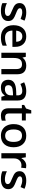

<svg xmlns="http://www.w3.org/2000/svg" viewBox="1745 -2445 710 4240"><g transform="rotate(90 2100.0 -325.0)"><path d="M444.8 -153.8Q444.8 -74.7 387.2 -32.5Q329.6 9.8 222.2 9.8Q114.3 9.8 48.8 -22.9V-122.1Q144 -78.1 226.1 -78.1Q332 -78.1 332 -142.1Q332 -162.6 320.3 -176.3Q308.6 -189.9 281.7 -204.6Q254.9 -219.2 207 -237.8Q113.8 -273.9 80.8 -310.1Q47.9 -346.2 47.9 -403.8Q47.9 -473.1 103.8 -511.5Q159.7 -549.8 255.9 -549.8Q351.1 -549.8 436 -511.2L398.9 -424.8Q311.5 -460.9 252 -460.9Q161.1 -460.9 161.1 -409.2Q161.1 -383.8 184.8 -366.2Q208.5 -348.6 288.1 -317.9Q355 -292 385.3 -270.5Q415.5 -249 430.2 -220.9Q444.8 -192.9 444.8 -153.8Z M804.7 9.8Q678.7 9.8 607.7 -63.7Q536.6 -137.2 536.6 -266.1Q536.6 -398.4 602.5 -474.1Q668.5 -549.8 783.7 -549.8Q890.6 -549.8 952.6 -484.9Q1014.6 -419.9 1014.6 -306.2V-244.1H654.8Q657.2 -165.5 697.3 -123.3Q737.3 -81.1 810.1 -81.1Q857.9 -81.1 899.2 -90.1Q940.4 -99.1 987.8 -120.1V-26.9Q945.8 -6.8 902.8 1.5Q859.9 9.8 804.7 9.8ZM783.7 -462.9Q729 -462.9 696 -428.2Q663.1 -393.6 656.7 -327.1H901.9Q900.9 -394 869.6 -428.5Q838.4 -462.9 783.7 -462.9Z M1620.1 0H1504.9V-332Q1504.9 -394.5 1479.7 -425.3Q1454.6 -456.1 1399.9 -456.1Q1327.1 -456.1 1293.5 -413.1Q1259.8 -370.1 1259.8 -269V0H1145V-540H1234.9L1251 -469.2H1256.8Q1281.2 -507.8 1326.2 -528.8Q1371.1 -549.8 1425.8 -549.8Q1620.1 -549.8 1620.1 -352.1Z M2117.7 0 2094.7 -75.2H2090.8Q2051.8 -25.9 2012.2 -8.1Q1972.7 9.8 1910.6 9.8Q1831.1 9.8 1786.4 -33.2Q1741.7 -76.2 1741.7 -154.8Q1741.7 -238.3 1803.7 -280.8Q1865.7 -323.2 1992.7 -327.1L2085.9 -330.1V-358.9Q2085.9 -410.6 2061.8 -436.3Q2037.6 -461.9 1986.8 -461.9Q1945.3 -461.9 1907.2 -449.7Q1869.1 -437.5 1834 -420.9L1796.9 -502.9Q1840.8 -525.9 1893.1 -537.8Q1945.3 -549.8 1991.7 -549.8Q2094.7 -549.8 2147.2 -504.9Q2199.7 -460 2199.7 -363.8V0ZM1946.8 -78.1Q2009.3 -78.1 2047.1 -113Q2085 -147.9 2085 -210.9V-257.8L2015.6 -254.9Q1934.6 -252 1897.7 -227.8Q1860.8 -203.6 1860.8 -153.8Q1860.8 -117.7 1882.3 -97.9Q1903.8 -78.1 1946.8 -78.1Z M2561 -83Q2603 -83 2645 -96.2V-9.8Q2626 -1.5 2595.9 4.2Q2565.9 9.8 2533.7 9.8Q2370.6 9.8 2370.6 -162.1V-453.1H2296.9V-503.9L2376 -545.9L2415 -660.2H2485.8V-540H2639.6V-453.1H2485.8V-164.1Q2485.8 -122.6 2506.6 -102.8Q2527.3 -83 2561 -83Z M3231.9 -271Q3231.9 -138.7 3164.1 -64.5Q3096.2 9.8 2975.1 9.8Q2899.4 9.8 2841.3 -24.4Q2783.2 -58.6 2752 -122.6Q2720.7 -186.5 2720.7 -271Q2720.7 -402.3 2788.1 -476.1Q2855.5 -549.8 2978 -549.8Q3095.2 -549.8 3163.6 -474.4Q3231.9 -398.9 3231.9 -271ZM2838.9 -271Q2838.9 -84 2977.1 -84Q3113.8 -84 3113.8 -271Q3113.8 -456.1 2976.1 -456.1Q2903.8 -456.1 2871.3 -408.2Q2838.9 -360.4 2838.9 -271Z M3637.7 -549.8Q3672.4 -549.8 3694.8 -544.9L3683.6 -438Q3659.2 -443.8 3632.8 -443.8Q3564 -443.8 3521.2 -398.9Q3478.5 -354 3478.5 -282.2V0H3363.8V-540H3453.6L3468.8 -444.8H3474.6Q3501.5 -493.2 3544.7 -521.5Q3587.9 -549.8 3637.7 -549.8Z M4157.7 -153.8Q4157.7 -74.7 4100.1 -32.5Q4042.5 9.8 3935.1 9.8Q3827.1 9.8 3761.7 -22.9V-122.1Q3856.9 -78.1 3939 -78.1Q4044.9 -78.1 4044.9 -142.1Q4044.9 -162.6 4033.2 -176.3Q4021.5 -189.9 3994.6 -204.6Q3967.8 -219.2 3919.9 -237.8Q3826.7 -273.9 3793.7 -310.1Q3760.7 -346.2 3760.7 -403.8Q3760.7 -473.1 3816.7 -511.5Q3872.6 -549.8 3968.8 -549.8Q4064 -549.8 4148.9 -511.2L4111.8 -424.8Q4024.4 -460.9 3964.8 -460.9Q3874 -460.9 3874 -409.2Q3874 -383.8 3897.7 -366.2Q3921.4 -348.6 4001 -317.9Q4067.9 -292 4098.1 -270.5Q4128.4 -249 4143.1 -220.9Q4157.7 -192.9 4157.7 -153.8Z"/></g></svg>

Font: f0_41340          
Style: Regular
Weight: 600
Foundry: Ascender Corporation
Version: Version 1.10